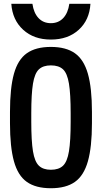

<svg xmlns="http://www.w3.org/2000/svg" viewBox="-20 -989 540 1019"><path d="M250 10Q170 10 122.5 -23.5Q75 -57 54 -133Q33 -209 33 -335V-395Q33 -522 54 -597.5Q75 -673 122.5 -706.5Q170 -740 250 -740Q330 -740 377.5 -706.5Q425 -673 446.5 -597.5Q468 -522 468 -395V-335Q468 -209 446.5 -133Q425 -57 377.5 -23.5Q330 10 250 10ZM250 -88Q292 -88 314.5 -109.5Q337 -131 346 -186Q355 -241 355 -343V-388Q355 -490 346 -545Q337 -600 314.5 -621Q292 -642 250 -642Q209 -642 186.5 -621Q164 -600 155 -545Q146 -490 146 -388V-343Q146 -241 155 -186Q164 -131 186.5 -109.5Q209 -88 250 -88ZM250 -779Q160 -779 103 -831Q46 -883 40 -969H152Q159 -920 184.5 -893Q210 -866 250 -866Q290 -866 315.5 -893Q341 -920 348 -969H460Q455 -883 398 -831Q341 -779 250 -779Z"/></svg>

Font: M PLUS Code Latin Medium
Style: Regular
Weight: 500
Designer: Coji Morishita
Foundry: UNDERFOREST DESIGN
Version: Version 1.002; ttfautohint (v1.8.3)